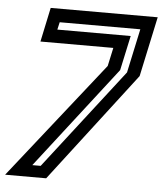

<svg xmlns="http://www.w3.org/2000/svg" viewBox="-83 -745 671 790"><g transform="rotate(5 252.5 -350.0)"><path d="M-32.5 0 349 -482.5 365.5 -558.5H64.5L94.5 -700H536.5L483.5 -452.5L137 0ZM75.5 -49H110L430.5 -463L469.5 -644.5H136.5L129.5 -613.5H432.5L401.5 -470Z"/></g></svg>

Font: Tourney SemiBold
Style: Italic
Weight: 600
Italic angle: -12°
Version: Version 1.015